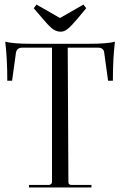

<svg xmlns="http://www.w3.org/2000/svg" viewBox="-20 -822 527 842"><path d="M247 -683Q228 -683 212.5 -694Q197 -705 169 -738L128 -786L140 -802L243 -743L346 -802L358 -786L319 -739Q291 -706 276 -694.5Q261 -683 247 -683ZM107 0V-11H194Q199 -11 203.5 -14.5Q208 -18 208 -23V-613H78Q54 -613 50 -591L33 -468H12Q12 -566 3 -639Q39 -630 116 -630H371Q450 -630 484 -639Q475 -566 475 -468H454L437 -591Q435 -613 409 -613H277L280 -23Q280 -11 294 -11H381V0Z"/></svg>

Font: Arapey Regular-Display
Style: Regular
Weight: 400
Designer: Eduardo Rodriguez Tunni
Foundry: Eduardo Rodriguez Tunni
Version: Version 4.000